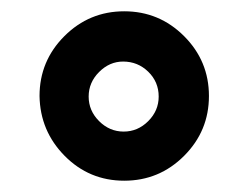

<svg xmlns="http://www.w3.org/2000/svg" viewBox="-20 -720 440 340"><path d="M50 -550Q50 -612 94 -656Q138 -700 200 -700Q262 -700 306 -656Q350 -612 350 -550Q350 -488 306 -444Q262 -400 200 -400Q138 -400 94.5 -444Q51 -488 50 -550ZM198 -611Q174 -611 155.5 -592.5Q137 -574 137 -549Q137 -524 155.5 -505.5Q174 -487 199 -487Q224 -487 242.5 -505.5Q261 -524 261 -549Q261 -575 242.5 -593Q224 -611 198 -611Z"/></svg>

Font: Archicoco
Style: Regular
Weight: 400
Designer: Hector Gatti
Foundry: Hector Gatti
Version: 1.002